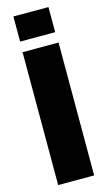

<svg xmlns="http://www.w3.org/2000/svg" viewBox="-138 -959 561 1005"><g transform="rotate(-15 142.5 -456.5)"><path d="M45 -720H240V0H45ZM47 -913H237V-777H47Z"/></g></svg>

Font: Protest Guerrilla
Style: Regular
Weight: 400
Designer: Octavio Pardo
Foundry: Ashler Design
Version: Version 2.005; ttfautohint (v1.8.4.7-5d5b)